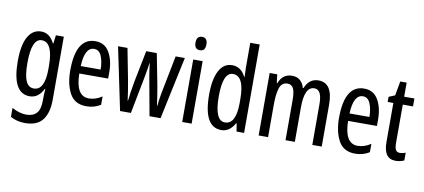

<svg xmlns="http://www.w3.org/2000/svg" viewBox="-84 -1073 3590 1625"><g transform="rotate(10 1711.0 -260.0)"><path d="M210 -475Q307 -475 307 -270V-245Q307 -61 213 -61Q167 -61 145 -109.5Q123 -158 123 -265Q123 -475 210 -475ZM193 -547Q121 -547 80.5 -476.5Q40 -406 40 -266Q40 10 190 10Q265 10 307 -75H311Q309 -51 308 -29.5Q307 -8 307 9V25Q307 103 276.5 135.5Q246 168 188 168Q131 168 65 132V209Q121 240 190 240Q294 240 341 179Q388 118 388 6V-537H320L311 -466H306Q266 -547 193 -547Z M659 -546Q491 -546 491 -265Q491 -148 533.5 -69Q576 10 677 10Q744 10 799 -24V-96Q744 -59 686 -59Q574 -59 571 -253H819V-309Q819 -409 779.5 -477.5Q740 -546 659 -546ZM660 -480Q703 -480 723 -431.5Q743 -383 743 -317H572Q579 -480 660 -480Z M1219 0H1314L1428 -537H1349L1285 -212Q1278 -176 1274.5 -147Q1271 -118 1269 -98H1266Q1251 -205 1240 -264L1187 -537H1096L1042 -265Q1033 -218 1027 -176Q1021 -134 1017 -98H1014Q1008 -141 1001.5 -185Q995 -229 987 -269L935 -537H854L966 0H1059L1122 -325Q1127 -352 1132 -383Q1137 -414 1141 -443H1143Q1150 -381 1160 -325Z M1542 -739Q1494 -739 1494 -681Q1494 -624 1542 -624Q1588 -624 1588 -681Q1588 -739 1542 -739ZM1581 -537H1500V0H1581Z M1856 -59Q1767 -59 1767 -268Q1767 -475 1854 -475Q1951 -475 1951 -274V-244Q1951 -59 1856 -59ZM1837 10Q1908 10 1951 -68H1956L1967 0H2032V-760H1951V-542Q1951 -513 1954 -468H1950Q1910 -547 1834 -547Q1762 -547 1723 -474.5Q1684 -402 1684 -268Q1684 10 1837 10Z M2576 -547Q2496 -547 2461 -461H2455Q2446 -498 2419.5 -522.5Q2393 -547 2349 -547Q2268 -547 2236 -464H2231L2222 -537H2157V0H2238V-281Q2238 -366 2254.5 -420.5Q2271 -475 2323 -475Q2356 -475 2372 -446Q2388 -417 2388 -348V0H2468V-296Q2468 -475 2553 -475Q2585 -475 2601.5 -445Q2618 -415 2618 -345V0H2699V-360Q2699 -547 2576 -547Z M2969 -546Q2801 -546 2801 -265Q2801 -148 2843.5 -69Q2886 10 2987 10Q3054 10 3109 -24V-96Q3054 -59 2996 -59Q2884 -59 2881 -253H3129V-309Q3129 -409 3089.5 -477.5Q3050 -546 2969 -546ZM2970 -480Q3013 -480 3033 -431.5Q3053 -383 3053 -317H2882Q2889 -480 2970 -480Z M3360 -62Q3332 -62 3322.5 -82Q3313 -102 3313 -143V-469H3401V-537H3313V-658H3258L3236 -535L3183 -513V-469H3232V-133Q3232 10 3333 10Q3374 10 3408 -6V-72Q3381 -62 3360 -62Z"/></g></svg>

Font: Noto Sans Display Condensed
Style: Regular
Weight: 400
Width: 3
Designer: Monotype Design Team
Foundry: Monotype Imaging Inc.
Version: Version 1.900